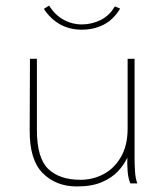

<svg xmlns="http://www.w3.org/2000/svg" viewBox="-20 -661 590 692"><path d="M257 11Q182 11 134 -37Q86 -85 87 -193L88 -449H113V-193Q113 -91 154 -52Q195 -13 270 -13Q315 -13 353.5 -33.5Q392 -54 416 -95.5Q440 -137 440 -198V-449H465V-91Q465 -72 466.5 -45Q468 -18 475 0H450Q442 -17 440 -44.5Q438 -72 439 -93Q427 -67 405 -43.5Q383 -20 347 -4.5Q311 11 257 11ZM394 -638 413 -630Q389 -590 353.5 -572Q318 -554 275 -554Q188 -554 138 -629L157 -641Q178 -607 209 -590Q240 -573 275 -573Q310 -573 342 -588.5Q374 -604 394 -638Z"/></svg>

Font: Inconsolata SemiExpanded ExtraLight
Style: Regular
Weight: 200
Width: 6
Monospace: yes
Designer: Raph Levien, Cyreal, Brenton Simpson
Foundry: Raph Levien, Cyreal, Google
Version: Version 3.001; ttfautohint (v1.8.2.53-6de2)